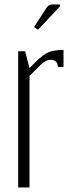

<svg xmlns="http://www.w3.org/2000/svg" viewBox="-20 -826 335 846"><path d="M245.1 -798.8 147.5 -694.8 129.9 -706.5 169.9 -768.6Q172.4 -772.5 177.7 -780.8Q183.1 -789.1 185.1 -792Q187 -794.9 191.2 -799.1Q195.3 -803.2 199.5 -804.7Q203.6 -806.2 209 -806.2H245.1ZM60.1 -600.1H90.8L109.9 -525.9L139.2 -555.2Q169.4 -585.4 193.8 -595.7Q218.3 -606 259.8 -606V-530.8H234.9Q234.9 -546.9 226.1 -554.7Q217.3 -562.5 204.6 -562.5Q181.2 -562.5 158.2 -539.6L109.9 -491.2V0H60.1Z"/></svg>

Font: Reswysokr
Style: Regular
Weight: 500
Version: Version 0.984